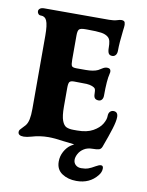

<svg xmlns="http://www.w3.org/2000/svg" viewBox="-94 -745 767 1002"><g transform="rotate(10 289.5 -244.0)"><path d="M40 -10Q40 -17 44 -22Q48 -27 55.5 -34.5Q63 -42 70 -50Q81 -63 85.5 -85Q90 -107 90 -140V-528Q90 -586 80 -608Q71 -628 50 -628H48Q40 -628 35 -634Q30 -640 30 -648Q30 -656 37.5 -662Q45 -668 60 -668H403Q428 -668 444 -673Q460 -678 467 -678Q483 -678 486 -668Q488 -660 488 -656Q488 -646 485 -625Q477 -558 477 -518Q477 -502 470 -493.5Q463 -485 452 -485Q438 -485 432.5 -494.5Q427 -504 427 -525Q427 -544 424 -557.5Q421 -571 412 -579Q398 -591 374.5 -594.5Q351 -598 301 -598H290Q265 -598 257.5 -590.5Q250 -583 250 -558V-429Q250 -403 255 -396Q260 -389 280 -389H329Q370 -389 393 -400Q399 -403 412 -411.5Q425 -420 437 -420Q457 -420 457 -401Q457 -398 455 -390Q446 -356 446 -274Q446 -260 439.5 -252Q433 -244 423 -244Q409 -244 402.5 -251Q396 -258 396 -274Q396 -293 392.5 -300Q389 -307 376 -312Q363 -317 346 -318Q329 -319 280 -319Q261 -319 255.5 -311.5Q250 -304 250 -279V-180Q250 -131 259 -107Q268 -83 282.5 -76.5Q297 -70 320 -70H340Q391 -70 423 -88Q455 -106 469 -129.5Q483 -153 483 -171Q483 -187 490.5 -195Q498 -203 509 -203Q533 -203 533 -175Q533 -153 520.5 -112.5Q508 -72 485 -10Q480 3 469.5 6.5Q459 10 435 10Q408 10 389.5 22Q371 34 362 51Q353 68 353 82Q353 99 364.5 109.5Q376 120 394 120Q416 120 431.5 114.5Q447 109 467 97Q484 87 494 87Q506 87 506 102Q506 122 491 140Q451 190 381 190Q336 190 304.5 169Q273 148 273 106Q273 77 286.5 52.5Q300 28 320 14L337 4L305 0L277 -3Q232 -10 199 -10Q153 -10 110 3Q86 10 70 10Q40 10 40 -10Z"/></g></svg>

Font: Raigarh
Style: Bold
Weight: 700
Designer: jaikishan Patel
Foundry: MagicType
Version: Version 1.000